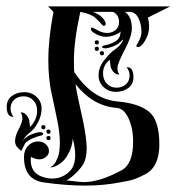

<svg xmlns="http://www.w3.org/2000/svg" viewBox="-20 -570 565 600"><path d="M289 -438Q289 -431 283 -431Q276 -431 276 -438Q276 -444 283 -444Q289 -444 289 -438ZM289 -418Q289 -411 283 -411Q276 -411 276 -418Q276 -424 283 -424Q289 -424 289 -418ZM305 -404Q305 -397 299 -397Q292 -397 292 -404Q292 -410 299 -410Q305 -410 305 -404ZM125 -139Q125 -145 132 -145Q138 -145 138 -139Q138 -132 132 -132Q125 -132 125 -139ZM125 -159Q125 -165 132 -165Q138 -165 138 -159Q138 -152 132 -152Q125 -152 125 -159ZM109 -173Q109 -179 116 -179Q122 -179 122 -173Q122 -166 116 -166Q109 -166 109 -173ZM110 -231Q110 -200 87 -169Q83 -164 61 -145L50 -129Q61 -143 78 -150Q96 -157 105 -157Q115 -157 115 -151Q115 -148 106.5 -146Q98 -144 84 -138.5Q70 -133 59 -123L47 -99L44 -100Q42 -102 39.5 -104.5Q37 -107 34 -110Q31 -113 29 -118Q27 -123 27 -129Q27 -145 38.5 -166.5Q50 -188 50 -200Q50 -205 48.5 -210Q47 -215 46 -217L44 -219H45Q62 -219 71 -196L74 -173Q96 -196 96 -224Q96 -244 84 -256.5Q72 -269 54 -269Q36 -269 24.5 -258.5Q13 -248 13 -231Q13 -223 15.5 -217Q18 -211 20 -208L23 -205H21Q1 -205 1 -236Q1 -258 17 -270Q33 -282 56 -282Q79 -282 94.5 -267Q110 -252 110 -231ZM352 -501Q352 -524 333 -533H270Q290 -526 302 -513Q317 -493 305 -489Q302 -489 299.5 -492Q297 -495 291 -501.5Q285 -508 277 -515Q265 -526 231 -533Q211 -442 211 -382Q211 -357 212 -345Q268 -260 347 -253Q414 -247 446 -220.5Q478 -194 478 -118Q478 -84 467 -60.5Q456 -37 434 -25.5Q412 -14 398.5 -9.5Q385 -5 360 -1Q306 10 246 10Q186 10 116 0Q55 -9 55 -79Q55 -101 68 -114.5Q81 -128 99 -128Q114 -128 123.5 -119Q133 -110 133 -98Q133 -87 123.5 -79.5Q114 -72 103 -72Q97 -72 90.5 -74Q84 -76 80 -78L77 -80Q76 -76 76 -71Q76 -33 106 -20Q125 -12 143 -12Q175 -12 198 -35Q215 -52 215 -86Q215 -98 213 -110.5Q211 -123 209 -130L207 -136Q206 -108 188 -80Q180 -67 165 -57Q150 -47 139 -47H137L138 -48Q140 -49 143 -51Q146 -53 149 -56.5Q152 -60 155 -66Q158 -72 161 -79.5Q164 -87 165.5 -98.5Q167 -110 167 -124Q167 -153 160 -189Q156 -210 149 -242Q142 -274 139 -288.5Q136 -303 133.5 -328Q131 -353 131 -382Q131 -448 147 -533L130 -550H512L442 -515Q446 -502 446 -486Q446 -465 434 -444Q422 -423 411 -423Q406 -423 406 -427Q406 -428 414 -442Q422 -456 422 -471Q422 -494 412.5 -513.5Q403 -533 384 -533H370Q392 -519 392 -481Q392 -456 369.5 -414Q347 -372 347 -356Q347 -351 348.5 -346Q350 -341 352 -339L353 -337H352Q335 -337 326 -360L323 -383Q302 -367 302 -341Q302 -321 314 -308.5Q326 -296 344 -296Q362 -296 373.5 -306.5Q385 -317 385 -334Q385 -342 382.5 -348Q380 -354 378 -357L375 -360H377Q397 -360 397 -329Q397 -307 381 -295Q365 -283 342 -283Q319 -283 303.5 -298Q288 -313 288 -334Q288 -363 310 -387Q312 -389 315 -393Q318 -397 324 -403Q330 -409 344 -419Q353 -426 358 -433Q363 -440 364 -444V-447Q353 -433 336 -426Q318 -419 309 -419Q299 -419 299 -424Q299 -427 312 -429.5Q325 -432 339.5 -440Q354 -448 356 -464Q356 -466 356.5 -468Q357 -470 357 -472Q354 -467 339.5 -461Q325 -455 310 -455Q296 -455 280 -463.5Q264 -472 264 -479Q264 -484 269 -484Q270 -484 285 -475.5Q300 -467 315 -467Q330 -467 341 -476Q352 -485 352 -501ZM216 -307Q220 -278 233.5 -219.5Q247 -161 250 -125Q250 -122 250.5 -116.5Q251 -111 251 -108Q251 -75 239.5 -56Q228 -37 205 -18Q196 -10 187 -6Q194 -6 212.5 -3.5Q231 -1 242 -1Q292 -1 360 -38Q396 -57 396 -128Q396 -169 381.5 -200.5Q367 -232 343 -233Q270 -239 216 -307Z"/></svg>

Font: Pomorsky Unicode
Style: Medium
Weight: 500
Version: 1.1